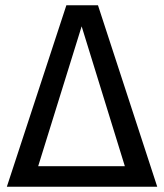

<svg xmlns="http://www.w3.org/2000/svg" viewBox="-20 -709 623 729"><path d="M352 -689H232L6 0H577ZM290 -609 454 -78H125Z"/></svg>

Font: FiraGO Unicode
Style: Regular
Weight: 400
Designer: bBox Type
Foundry: bBox Type GmbH
Version: Version 1.001;PS 001.001;hotconv 1.0.88;makeotf.lib2.5.64775